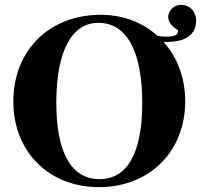

<svg xmlns="http://www.w3.org/2000/svg" viewBox="-20 -752 828 791"><path d="M659 -579C677 -579 703 -581 716 -584C757 -593 788 -620 788 -665C788 -709 758 -732 726 -732C693 -732 673 -704 673 -683C673 -657 693 -640 714 -627C714 -604 694 -601 658 -601C649 -601 638 -603 628 -605C567 -660 487 -691 394 -691C186 -691 35 -547 35 -334C35 -127 181 19 388 19C595 19 743 -127 743 -335C743 -432 710 -517 654 -579ZM566 -328C566 -122 505 -14 390 -14C276 -14 212 -119 212 -330C212 -540 275 -658 385 -658C502 -658 566 -541 566 -328Z"/></svg>

Font: STIXGeneral
Style: Bold
Weight: 700
Designer: MicroPress Inc., with final additions and corrections provided by Coen Hoffman, Elsevier (retired)
Version: Version 1.1.0